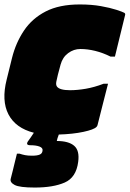

<svg xmlns="http://www.w3.org/2000/svg" viewBox="-21 -588 582 862"><path d="M337 -568Q390 -568 432 -560.5Q474 -553 501.5 -544Q529 -535 536 -531Q542 -528 541 -522Q530 -475 518 -428Q506 -381 495 -334H475Q441 -351 406.5 -359.5Q372 -368 340 -368Q310 -368 285 -349.5Q260 -331 251 -298L239 -253Q235 -237 232 -222Q229 -207 235 -199Q247 -183 294 -183Q326 -183 364 -189.5Q402 -196 444 -212H464Q452 -166 440.5 -120Q429 -74 417 -27Q416 -22 412 -18Q400 -6 353.5 4Q307 14 243 16Q239 27 237 33L234 45Q287 45 312 66.5Q337 88 330 139Q321 209 269.5 231.5Q218 254 135 254Q67 254 45 242.5Q23 231 27 215Q33 192 37 175.5Q41 159 45 142.5Q49 126 55 102H67Q79 106 91.5 108.5Q104 111 123 111Q146 111 157.5 106Q169 101 170 88Q172 76 156.5 70Q141 64 115 64Q91 64 107 43Q114 34 131 8Q49 -13 17 -74.5Q-15 -136 9 -231L33 -328Q50 -396 86.5 -450.5Q123 -505 184 -536.5Q245 -568 337 -568Z"/></svg>

Font: Recursive Sn Lnr St XBk
Style: Italic
Weight: 1000
Italic angle: -15°
Version: Version 1.079;hotconv 1.0.112;makeotfexe 2.5.65598; ttfautoh